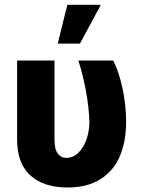

<svg xmlns="http://www.w3.org/2000/svg" viewBox="-20 -788 610 817"><path d="M211.9 -530.3V-194.3Q211.9 -152.8 225.8 -134.5Q239.7 -116.2 261.7 -116.2Q291.5 -116.2 314 -138.4Q336.4 -160.6 348.4 -196Q360.4 -231.4 360.4 -269.5Q358.4 -332.5 345.7 -400.9Q333 -469.2 313.5 -530.3H461.9Q485.4 -484.4 501 -413.6Q516.6 -342.8 516.6 -269.5Q516.6 -186.5 490.2 -124Q463.9 -61.5 408 -25.9Q352.1 9.8 266.6 9.8Q166.5 9.8 109.6 -41.3Q52.7 -92.3 52.7 -195.3V-530.3ZM266.6 -767.6H409.2L320.3 -602.5H225.6Z"/></svg>

Font: Pretendard GOV ExtraBold
Style: Regular
Weight: 800
Designer: Base glyphs from Inter by Rasmus Andersson; Hangeul glyphs from Noto Sans CJK(Source Han Sans) by Jang Soo-young and Kan
Foundry: Kil Hyung-jin
Version: Version 1.309